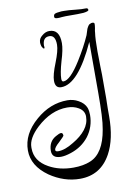

<svg xmlns="http://www.w3.org/2000/svg" viewBox="-213 -408 593 869"><g transform="rotate(-10 83.5 26.5)"><path d="M84 407Q47 407 12 395.5Q-23 384 -55 362Q-127 311 -127 240Q-127 164 -57 104Q9 47 88 47Q115 47 138 60Q164 74 173 97Q178 112 178 130Q178 184 146 227Q114 268 62 285Q35 294 16 294Q-25 294 -25 260Q-25 217 9 198Q26 188 34 188Q43 188 43 202Q43 204 19 227Q-5 248 -5 259Q-5 267 8 267Q39 267 79 242Q117 220 138 193Q159 166 159 134Q159 107 133 92Q111 79 81 79Q7 79 -60 141Q-109 187 -109 228V233Q-109 292 -49 325Q-1 352 63 352Q109 352 142 338Q205 312 223 205Q228 179 230 137Q232 95 232 39V-196Q150 -16 72 -16Q44 -16 44 -50Q44 -77 65 -129Q86 -182 86 -209Q86 -253 58 -253Q27 -253 27 -213Q27 -212 27.5 -211.5Q28 -211 28 -210V-207Q28 -202 25 -202Q21 -202 15 -214Q12 -225 12 -231Q12 -250 28 -262Q44 -276 62 -276Q109 -276 109 -212Q109 -183 93 -132Q78 -80 78 -53Q78 -40 86 -40Q117 -40 167 -120Q185 -149 199.5 -176Q214 -203 225 -228L234 -256Q243 -275 250 -276Q255 -279 260 -279Q270 -279 270 -272Q270 -268 269.5 -263Q269 -258 268 -252Q265 -239 265 -232Q263 -219 262 -197.5Q261 -176 261 -147Q261 -136 261.5 -119Q262 -102 262 -79Q263 -57 263 -40Q263 -23 263 -11V70Q263 78 262.5 89.5Q262 101 262 117V151Q262 255 226 321Q179 407 84 407ZM109 -327Q95 -327 95 -335Q95 -346 102 -349Q109 -352 123 -353Q126 -354 131.5 -354Q137 -354 144 -354Q165 -354 194.5 -350.5Q224 -347 244 -348Q253 -348 253 -339Q253 -333 229 -330Q216 -329 201.5 -329Q187 -329 173 -329Q159 -329 146.5 -329Q134 -329 128 -328Q122 -327 117.5 -327Q113 -327 109 -327Z"/></g></svg>

Font: Ole
Style: Regular
Weight: 400
Designer: Robert E. Leuschke
Foundry: Robert E. Leuschke
Version: Version 1.010; ttfautohint (v1.8.3)